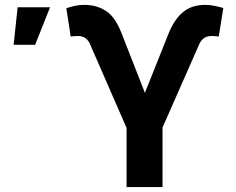

<svg xmlns="http://www.w3.org/2000/svg" viewBox="-20 -757 956 777"><path d="M492.2 0V-239.3L344.7 -577.6Q337.9 -593.8 325.7 -602.5Q313.5 -611.3 295.9 -611.3Q288.6 -611.3 278.6 -610.6Q268.6 -609.9 266.1 -608.9L248.5 -723.6Q264.2 -729 282 -733.2Q299.8 -737.3 321.3 -737.3Q371.6 -737.3 409.7 -712.2Q447.8 -687 473.6 -618.2L566.4 -381.3L659.2 -613.8Q683.1 -676.3 719.2 -706.8Q755.4 -737.3 809.6 -737.3Q829.1 -737.3 848.1 -733.4Q867.2 -729.5 883.8 -724.6L865.2 -608.9Q862.8 -609.9 852.5 -610.6Q842.3 -611.3 835.9 -611.3Q817.4 -611.3 804.9 -602.1Q792.5 -592.8 786.1 -577.6L637.7 -240.7V0ZM35.2 -575.7 51.3 -727.5H182.6L122.1 -575.7Z"/></svg>

Font: Inter 16pt
Style: Bold
Weight: 700
Version: Version 4.001;git-66647c0bb